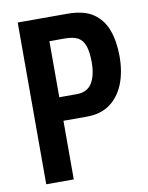

<svg xmlns="http://www.w3.org/2000/svg" viewBox="-79 -745 619 803"><g transform="rotate(-10 230.0 -343.5)"><path d="M52 0V-687H263Q333 -687 372.5 -660Q412 -633 429.5 -585Q447 -537 447 -474Q447 -408 427 -357.5Q407 -307 367.5 -278Q328 -249 267 -249H169V0ZM169 -349H243Q288 -349 308 -381.5Q328 -414 328 -469Q328 -513 319 -539Q310 -565 290 -576Q270 -587 235 -587H169Z"/></g></svg>

Font: Archivo ExtraCondensed SemiBold
Style: Regular
Weight: 600
Width: 2
Designer: Hector Gatti
Foundry: Omnibus-Type
Version: Version 2.001